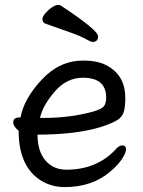

<svg xmlns="http://www.w3.org/2000/svg" viewBox="-20 -739 583 783"><path d="M155 -258Q266 -258 360 -284Q394 -294 403.5 -305.5Q413 -317 413 -341Q413 -422 318 -422Q252 -422 203.5 -366Q155 -310 143 -258ZM244 24Q191 24 148 -2Q56 -59 56 -206Q34 -223 34 -240Q34 -260 59 -260L64 -261Q78 -337 150.5 -414.5Q223 -492 319 -492Q383 -492 421 -469Q491 -428 491 -340Q491 -305 485 -283.5Q479 -262 458 -249Q437 -236 391 -221Q290 -190 133 -190Q133 -123 165 -85Q197 -47 251 -47Q374 -47 451 -129Q465 -146 478 -146Q494 -146 494 -130Q494 -117 479 -93Q464 -69 433 -42Q358 24 244 24ZM357 -568Q350 -568 329.5 -580Q309 -592 261.5 -608.5Q214 -625 164 -643Q153 -648 153 -661Q153 -671 165 -685Q177 -699 192 -709Q207 -719 216 -719Q223 -719 227 -717Q380 -616 380 -591Q380 -568 357 -568Z"/></svg>

Font: LXGW WenKai Medium
Style: Regular
Weight: 500
Designer: LXGW / Fontworks Inc.
Foundry: LXGW / Fontworks Inc.
Version: Version 1.501; October 10, 2024